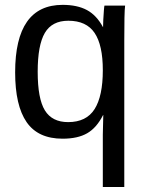

<svg xmlns="http://www.w3.org/2000/svg" viewBox="-20 -558 596 786"><path d="M42 -261.7Q42 -538.1 236.3 -538.1Q296.4 -538.1 335.9 -516.8Q375.5 -495.6 401.9 -446.3Q401.9 -456.1 402.8 -476.8Q403.8 -497.6 405.3 -515.6Q406.7 -533.7 407.7 -535.2H492.2Q490.2 -521 489.5 -484.9Q488.8 -448.7 488.8 -391.1V207.5H400.9V-6.8L402.8 -86.9H401.9Q375.5 -34.7 336.9 -12.5Q298.3 9.8 236.3 9.8Q135.7 9.8 88.9 -58.1Q42 -126 42 -261.7ZM400.9 -270.5Q400.9 -373.5 367.2 -423.3Q333.5 -473.1 259.8 -473.1Q192.9 -473.1 163.6 -423.3Q134.3 -373.5 134.3 -264.6Q134.3 -153.8 163.8 -106Q193.4 -58.1 258.8 -58.1Q333.5 -58.1 367.2 -111.3Q400.9 -164.6 400.9 -270.5Z"/></svg>

Font: Arimo
Style: Regular
Weight: 400
Designer: Steve Matteson
Foundry: Monotype Imaging Inc.
Version: Version 1.33